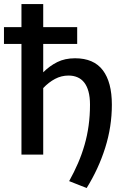

<svg xmlns="http://www.w3.org/2000/svg" viewBox="-40 -760 617 944"><path d="M-20.5 -626.5V-544H65.5V0H172.5V-327C190.5 -346 209.8 -361 230.5 -372C251.2 -383 273.3 -388.5 297 -388.5C313 -388.5 327.5 -385.8 340.5 -380.2C353.5 -374.8 364.6 -366.2 373.7 -354.8C382.9 -343.2 390 -328.4 395 -310.2C400 -292.1 402.5 -270.5 402.5 -245.5C402.5 -209.5 400.2 -175.2 395.7 -142.5C391.2 -109.8 384.6 -78.2 375.7 -47.5C366.9 -16.8 356.2 13.2 343.5 42.5C330.8 71.8 316.3 101.2 300 130.5L386 164.5C425 101.8 455.4 35.9 477.2 -33.2C499.1 -102.4 510 -173.2 510 -245.5C510 -319.2 495.2 -375.6 465.5 -414.7C435.8 -453.9 390.3 -473.5 329 -473.5C295.7 -473.5 266.5 -467.2 241.5 -454.7C216.5 -442.2 193.5 -425.5 172.5 -404.5V-544H339.5V-626.5H172.5V-740H65.5V-626.5Z"/></svg>

Font: Lato Semibold
Style: Regular
Weight: 600
Designer: Lukasz Dziedzic
Foundry: tyPoland Lukasz Dziedzic
Version: Version 2.006; 2014-01-15